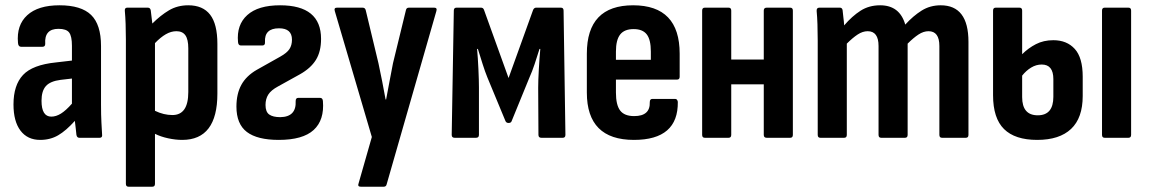

<svg xmlns="http://www.w3.org/2000/svg" viewBox="-20 -521 4344 726"><path d="M132 8Q84 8 57.5 -27Q31 -62 31 -126Q31 -199 67 -237.5Q103 -276 192 -285L252 -292V-348Q252 -384 241.5 -398Q231 -412 201 -412Q147 -412 151 -355Q151 -344 140 -344H60Q49 -344 48 -359Q42 -426 83 -463.5Q124 -501 205 -501Q287 -501 324.5 -464.5Q362 -428 362 -347V-125Q362 -85 363.5 -58Q365 -31 366 -13Q368 0 357 0H280Q271 0 269 -11Q268 -20 266.5 -34.5Q265 -49 263 -64Q230 -27 200 -9.5Q170 8 132 8ZM137 -140Q137 -80 174 -80Q192 -80 210.5 -91.5Q229 -103 252 -129V-224L209 -219Q170 -214 153.5 -195.5Q137 -177 137 -140Z M466 185Q456 185 456 174V-372Q456 -403 455 -430.5Q454 -458 452 -480Q451 -492 461 -492H539Q548 -492 550 -482Q553 -461 556 -432Q587 -463 619 -482Q651 -501 692 -501Q747 -501 774.5 -465.5Q802 -430 802 -355V-167Q802 8 669 8Q644 8 616 2Q588 -4 566 -15V174Q566 185 556 185ZM647 -403Q627 -403 607 -391.5Q587 -380 566 -358V-102Q599 -86 632 -86Q692 -86 692 -173V-338Q692 -372 681 -387.5Q670 -403 647 -403Z M1034 8Q953 8 913.5 -22Q874 -52 874 -118Q874 -166 892.5 -200Q911 -234 951 -257L1040 -307Q1065 -321 1074.5 -335.5Q1084 -350 1084 -371Q1084 -414 1035 -414Q979 -414 982 -362Q983 -349 972 -349H891Q881 -349 880 -362Q874 -427 915 -464Q956 -501 1039 -501Q1194 -501 1194 -374Q1194 -326 1174.5 -294.5Q1155 -263 1114 -240L1031 -194Q1005 -180 994.5 -163.5Q984 -147 984 -124Q984 -98 998 -88Q1012 -78 1040 -78Q1101 -79 1098 -139Q1098 -151 1108 -151H1190Q1200 -151 1201 -139Q1207 -67 1166 -29.5Q1125 8 1034 8Z M1344 185Q1331 185 1336 172L1386 -3L1246 -479Q1242 -492 1254 -492H1351Q1361 -492 1363 -482L1411 -282Q1418 -250 1425 -214Q1432 -178 1438 -145H1440Q1446 -178 1453 -214Q1460 -250 1466 -282L1515 -483Q1517 -492 1526 -492H1622Q1634 -492 1630 -479L1442 176Q1440 185 1431 185Z M1699 0Q1688 0 1688 -11L1696 -481Q1696 -492 1706 -492H1799Q1807 -492 1810 -484L1903 -226L1996 -484Q2000 -492 2007 -492H2101Q2111 -492 2111 -481L2118 -11Q2118 0 2108 0H2027Q2016 0 2016 -11L2015 -189Q2015 -217 2017.5 -260Q2020 -303 2023 -336H2020Q2011 -307 2001.5 -278.5Q1992 -250 1982 -228L1915 -64Q1913 -56 1903 -56Q1894 -56 1891 -64L1823 -228Q1814 -250 1805 -278.5Q1796 -307 1787 -336H1784Q1787 -303 1789 -260Q1791 -217 1791 -190V-11Q1791 0 1780 0Z M2377 8Q2199 8 2199 -171V-318Q2199 -501 2374 -501Q2550 -501 2550 -318V-231Q2550 -220 2540 -220H2309V-171Q2309 -124 2325 -103Q2341 -82 2378 -82Q2439 -82 2437 -135Q2437 -147 2447 -147H2533Q2541 -147 2543 -136Q2545 8 2377 8ZM2309 -295H2441V-326Q2441 -371 2425.5 -391Q2410 -411 2376 -411Q2341 -411 2325 -390.5Q2309 -370 2309 -326Z M2645 0Q2635 0 2635 -11V-481Q2635 -492 2645 -492H2735Q2745 -492 2745 -481V-296H2868V-481Q2868 -492 2879 -492H2968Q2978 -492 2978 -481V-11Q2978 0 2968 0H2879Q2868 0 2868 -11V-202H2745V-11Q2745 0 2735 0Z M3082 0Q3072 0 3072 -11V-367Q3072 -401 3071 -429.5Q3070 -458 3068 -479Q3067 -492 3078 -492H3156Q3164 -492 3166 -483Q3167 -470 3169 -455.5Q3171 -441 3172 -425Q3202 -460 3234 -480.5Q3266 -501 3308 -501Q3382 -501 3403 -428Q3433 -461 3465 -481Q3497 -501 3537 -501Q3642 -501 3642 -363V-11Q3642 0 3632 0H3542Q3532 0 3532 -11V-347Q3532 -403 3491 -403Q3472 -403 3453 -390.5Q3434 -378 3412 -356V-11Q3412 0 3402 0H3312Q3302 0 3302 -11V-347Q3302 -403 3261 -403Q3242 -403 3223 -390.5Q3204 -378 3182 -356V-11Q3182 0 3172 0Z M3902 8Q3818 8 3776.5 -33Q3735 -74 3735 -161V-481Q3735 -492 3745 -492H3835Q3845 -492 3845 -481V-316Q3868 -339 3897 -354Q3926 -369 3963 -369Q4014 -369 4044 -336Q4074 -303 4074 -231V-158Q4074 -75 4030 -33.5Q3986 8 3902 8ZM3845 -154Q3845 -85 3904 -85Q3963 -85 3963 -155V-222Q3963 -277 3919 -277Q3898 -277 3879 -265.5Q3860 -254 3845 -235ZM4157 0Q4147 0 4147 -11V-481Q4147 -492 4157 -492H4247Q4257 -492 4257 -481V-11Q4257 0 4247 0Z"/></svg>

Font: Sofia Sans Condensed
Style: Bold
Weight: 700
Designer: Botio Nikoltchev, Ani Petrova
Foundry: lettersoup
Version: Version 4.101; ttfautohint (v1.8.4.7-5d5b)